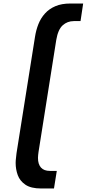

<svg xmlns="http://www.w3.org/2000/svg" viewBox="-20 -862 493 1092"><path d="M214 210Q156 210 124.5 188.5Q93 167 81 134Q69 101 69 65Q69 51 71 36.5Q73 22 74 9L179 -652Q185 -691 198.5 -725Q212 -759 236 -785.5Q260 -812 295.5 -827Q331 -842 380 -842H453L438 -742H400Q363 -742 336.5 -718Q310 -694 300 -635L199 3Q198 11 197 19.5Q196 28 196 36Q196 72 213 91Q230 110 264 110H303L287 210Z"/></svg>

Font: Exo Thin SemiBold
Style: Italic
Weight: 600
Italic angle: -9°
Version: Version 2.000